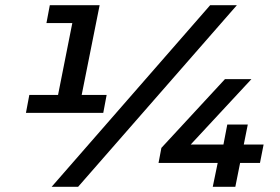

<svg xmlns="http://www.w3.org/2000/svg" viewBox="-20 -720 1079 740"><path d="M192 -295 266 -668 300 -631H159L172 -700H364L283 -295ZM80 -285 93 -354H391L378 -285ZM179 0 790 -700H893L281 0ZM591 -92 602 -150 847 -415H949L703 -150L660 -163H996L982 -92ZM800 0 819 -92 841 -162 856 -240H935L887 0Z"/></svg>

Font: MOST Montserrat SemiBold
Style: Italic
Weight: 600
Italic angle: -11.3°
Designer: Julieta Ulanovsky
Foundry: Julieta Ulanovsky
Version: Version 8.000;March 11, 2024;FontCreator 15.0.0.2926 64-bit